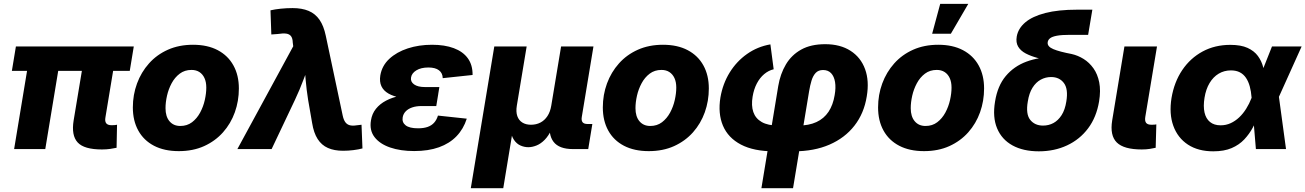

<svg xmlns="http://www.w3.org/2000/svg" viewBox="-20 -778 6813 1002"><path d="M512.2 2Q418.9 2 385.3 -34.7Q351.6 -71.3 364.3 -149.4L422.9 -502H585.9L530.3 -166Q526.4 -145 534.2 -134.8Q542 -124.5 562.5 -124.5Q571.8 -124.5 579.1 -125.2Q586.4 -126 590.8 -127L588.4 -6.8Q576.2 -3.9 555.9 -1Q535.6 2 512.2 2ZM53.7 0 136.7 -502H299.3L216.3 0ZM42 -408.2 63 -535.6H678.2L657.2 -408.2Z M913.1 10.7Q837.4 10.7 783.7 -17.3Q730 -45.4 701.7 -96.7Q673.3 -147.9 673.3 -217.3Q673.3 -283.2 695.1 -342.3Q716.8 -401.4 757.6 -447Q798.3 -492.7 856.4 -518.6Q914.6 -544.4 987.3 -544.4Q1063 -544.4 1116.5 -516.1Q1169.9 -487.8 1198.2 -436.5Q1226.6 -385.3 1226.6 -316.4Q1226.6 -251 1205.6 -192.1Q1184.6 -133.3 1144 -87.6Q1103.5 -42 1045.4 -15.6Q987.3 10.7 913.1 10.7ZM920.9 -120.6Q956.5 -120.6 982.2 -140.1Q1007.8 -159.7 1024.4 -190.4Q1041 -221.2 1048.8 -256.1Q1056.6 -291 1056.6 -320.8Q1056.6 -350.1 1047.1 -370.6Q1037.6 -391.1 1020.5 -402.1Q1003.4 -413.1 979.5 -413.1Q943.8 -413.1 918 -393.6Q892.1 -374 875.7 -343.5Q859.4 -313 851.6 -278.6Q843.8 -244.1 843.8 -213.4Q843.8 -169.9 864.5 -145.3Q885.3 -120.6 920.9 -120.6Z M1218.8 0 1510.3 -536.6 1507.8 -556.2Q1507.3 -577.6 1499 -588.9Q1490.7 -600.1 1474.1 -602.5Q1457.5 -605 1429.7 -600.6L1396 -598.1L1391.6 -724.1Q1414.6 -729.5 1445.6 -732.7Q1476.6 -735.8 1506.8 -735.8Q1555.7 -735.8 1590.6 -721.2Q1625.5 -706.5 1647.5 -674.8Q1669.4 -643.1 1680.2 -591.3L1768.6 -174.3Q1773.4 -151.9 1782.5 -139.9Q1791.5 -127.9 1805.9 -124.3Q1820.3 -120.6 1840.8 -124L1866.7 -127L1871.6 -3.4Q1851.6 2 1824.5 5.4Q1797.4 8.8 1770.5 8.8Q1724.1 8.8 1691.2 -5.9Q1658.2 -20.5 1637.7 -52.5Q1617.2 -84.5 1608.9 -136.2L1587.9 -257.3Q1579.6 -309.6 1575 -362.8Q1570.3 -416 1567.4 -474.6H1606.4Q1584 -416.5 1564.2 -363.3Q1544.4 -310.1 1519.5 -257.3L1397.5 0Z M2141.6 10.3Q2069.8 10.3 2015.9 -8.3Q1961.9 -26.9 1934.6 -62.5Q1907.2 -98.1 1916 -149.9Q1921.4 -184.6 1941.9 -210.2Q1962.4 -235.8 1994.9 -252.9Q2027.3 -270 2070.3 -278.6Q2113.3 -287.1 2164.1 -287.1H2267.1L2256.8 -224.6H2180.7Q2151.9 -224.6 2130.9 -217.3Q2109.9 -210 2097.2 -196.8Q2084.5 -183.6 2081.5 -165.5Q2077.1 -139.6 2096.9 -124Q2116.7 -108.4 2161.6 -108.4Q2191.4 -108.4 2211.9 -115.7Q2232.4 -123 2245.6 -137.7Q2258.8 -152.3 2265.6 -174.8L2416 -158.7Q2398.9 -105 2362.5 -67.1Q2326.2 -29.3 2271 -9.5Q2215.8 10.3 2141.6 10.3ZM2162.1 -260.7Q2111.8 -260.7 2072.5 -267.8Q2033.2 -274.9 2007.3 -289.8Q1981.4 -304.7 1970.5 -328.1Q1959.5 -351.6 1964.8 -384.8Q1973.6 -435.5 2011.7 -470.9Q2049.8 -506.3 2107.9 -525.4Q2166 -544.4 2234.9 -544.4Q2300.8 -544.4 2348.4 -526.6Q2396 -508.8 2421.4 -473.9Q2446.8 -439 2446.3 -386.7L2290.5 -370.1Q2290 -396.5 2271 -411.1Q2252 -425.8 2215.8 -425.8Q2177.2 -425.8 2152.8 -410.9Q2128.4 -396 2125 -373Q2121.6 -351.6 2140.9 -337.6Q2160.2 -323.7 2197.3 -323.7H2272.9L2262.7 -260.7Z M2437 204.1 2559.6 -535.6H2728.5L2677.2 -226.6Q2671.9 -194.3 2679.7 -172.1Q2687.5 -149.9 2706.1 -138.4Q2724.6 -127 2751 -127Q2778.3 -127 2800.3 -138.4Q2822.3 -149.9 2836.9 -172.1Q2851.6 -194.3 2856.9 -226.6L2908.2 -535.6H3077.1L3016.1 -167Q3013.2 -148.9 3020.5 -139.9Q3027.8 -130.9 3046.4 -130.9H3071.3L3049.8 0H2970.2Q2897.9 0 2868.9 -37.8Q2839.8 -75.7 2851.6 -146.5L2859.9 -195.8H2885.3Q2876.5 -141.1 2859.9 -105.2Q2843.3 -69.3 2822.5 -48.3Q2801.8 -27.3 2779.5 -18.6Q2757.3 -9.8 2737.3 -9.8Q2716.3 -9.8 2696.3 -18.6Q2676.3 -27.3 2662.1 -48.3Q2647.9 -69.3 2643.1 -105.2Q2638.2 -141.1 2647 -195.8H2672.4L2606.4 204.1Z M3365.7 10.7Q3290 10.7 3236.3 -17.3Q3182.6 -45.4 3154.3 -96.7Q3126 -147.9 3126 -217.3Q3126 -283.2 3147.7 -342.3Q3169.4 -401.4 3210.2 -447Q3251 -492.7 3309.1 -518.6Q3367.2 -544.4 3439.9 -544.4Q3515.6 -544.4 3569.1 -516.1Q3622.6 -487.8 3650.9 -436.5Q3679.2 -385.3 3679.2 -316.4Q3679.2 -251 3658.2 -192.1Q3637.2 -133.3 3596.7 -87.6Q3556.2 -42 3498 -15.6Q3439.9 10.7 3365.7 10.7ZM3373.5 -120.6Q3409.2 -120.6 3434.8 -140.1Q3460.4 -159.7 3477.1 -190.4Q3493.7 -221.2 3501.5 -256.1Q3509.3 -291 3509.3 -320.8Q3509.3 -350.1 3499.8 -370.6Q3490.2 -391.1 3473.1 -402.1Q3456.1 -413.1 3432.1 -413.1Q3396.5 -413.1 3370.6 -393.6Q3344.7 -374 3328.4 -343.5Q3312 -313 3304.2 -278.6Q3296.4 -244.1 3296.4 -213.4Q3296.4 -169.9 3317.1 -145.3Q3337.9 -120.6 3373.5 -120.6Z M3953.6 204.1 4041.5 -329.1Q4052.2 -392.6 4081.5 -441.9Q4110.8 -491.2 4161.4 -519.3Q4211.9 -547.4 4286.6 -547.4Q4365.2 -547.4 4418.7 -512.9Q4472.2 -478.5 4494.6 -417.2Q4517.1 -356 4503.4 -274.9Q4489.3 -186.5 4439.2 -122.3Q4389.2 -58.1 4308.8 -23.2Q4228.5 11.7 4122.1 11.7H4019.5Q3914.1 11.7 3846.9 -23.4Q3779.8 -58.6 3752.9 -122.1Q3726.1 -185.5 3739.7 -269.5Q3752 -341.3 3788.1 -399.7Q3824.2 -458 3878.7 -496.3Q3933.1 -534.7 4000.5 -546.4L4017.6 -416.5Q3990.7 -410.2 3968 -391.1Q3945.3 -372.1 3929.7 -342.3Q3914.1 -312.5 3907.7 -273.9Q3899.9 -227.1 3911.4 -193.4Q3922.9 -159.7 3955.3 -141.1Q3987.8 -122.6 4042 -122.6H4144.5Q4201.2 -122.6 4240.7 -140.9Q4280.3 -159.2 4304 -194.8Q4327.6 -230.5 4335.9 -281.7Q4342.8 -320.3 4337.9 -349.9Q4333 -379.4 4317.4 -396Q4301.8 -412.6 4275.4 -412.6Q4251 -412.6 4236.8 -397.5Q4222.7 -382.3 4215.1 -357.2Q4207.5 -332 4202.6 -302.2L4118.7 204.1Z M4802.2 10.7Q4726.6 10.7 4672.9 -17.3Q4619.1 -45.4 4590.8 -96.7Q4562.5 -147.9 4562.5 -217.3Q4562.5 -283.2 4584.2 -342.3Q4606 -401.4 4646.7 -447Q4687.5 -492.7 4745.6 -518.6Q4803.7 -544.4 4876.5 -544.4Q4952.1 -544.4 5005.6 -516.1Q5059.1 -487.8 5087.4 -436.5Q5115.7 -385.3 5115.7 -316.4Q5115.7 -251 5094.7 -192.1Q5073.7 -133.3 5033.2 -87.6Q4992.7 -42 4934.6 -15.6Q4876.5 10.7 4802.2 10.7ZM4810.1 -120.6Q4845.7 -120.6 4871.3 -140.1Q4897 -159.7 4913.6 -190.4Q4930.2 -221.2 4938 -256.1Q4945.8 -291 4945.8 -320.8Q4945.8 -350.1 4936.3 -370.6Q4926.8 -391.1 4909.7 -402.1Q4892.6 -413.1 4868.7 -413.1Q4833 -413.1 4807.1 -393.6Q4781.2 -374 4764.9 -343.5Q4748.5 -313 4740.7 -278.6Q4732.9 -244.1 4732.9 -213.4Q4732.9 -169.9 4753.7 -145.3Q4774.4 -120.6 4810.1 -120.6ZM4844.7 -602.1 4886.7 -757.8H5033.2L4942.4 -602.1Z M5401.4 11.7Q5320.3 11.7 5264.2 -19Q5208 -49.8 5183.6 -108.2Q5159.2 -166.5 5172.9 -248Q5186 -330.1 5228.8 -381.1Q5271.5 -432.1 5336.7 -456.3Q5401.9 -480.5 5482.4 -480.5L5478.5 -457Q5434.6 -464.8 5397.2 -474.9Q5359.9 -484.9 5333 -499Q5306.2 -513.2 5293.5 -534.7Q5280.8 -556.2 5286.1 -587.4Q5293.5 -629.4 5330.3 -660.9Q5367.2 -692.4 5434.8 -710Q5502.4 -727.5 5601.6 -727.5H5680.7L5658.7 -596.2H5564.5Q5520.5 -596.2 5495.8 -591.6Q5471.2 -586.9 5460.4 -578.6Q5449.7 -570.3 5447.8 -558.6Q5445.8 -546.4 5453.4 -537.4Q5460.9 -528.3 5477.3 -521.5Q5493.7 -514.6 5517.8 -508.3Q5542 -502 5572.8 -496.1Q5605.5 -488.8 5635.3 -470.2Q5665 -451.7 5686.5 -421.4Q5708 -391.1 5716.6 -348.1Q5725.1 -305.2 5715.8 -248.5Q5702.1 -166.5 5658.7 -108.4Q5615.2 -50.3 5548.8 -19.3Q5482.4 11.7 5401.4 11.7ZM5423.3 -122.6Q5453.1 -122.6 5477.8 -136Q5502.4 -149.4 5520.3 -177.2Q5538.1 -205.1 5544.9 -248.5Q5555.7 -313.5 5532.2 -344.7Q5508.8 -376 5465.3 -376Q5436.5 -376 5411.4 -362.3Q5386.2 -348.6 5368.4 -320.3Q5350.6 -292 5343.8 -248Q5332.5 -182.6 5356.4 -152.6Q5380.4 -122.6 5423.3 -122.6Z M5938.5 2Q5845.2 2 5808.3 -34.4Q5771.5 -70.8 5784.2 -149.4L5848.1 -535.6H6018.1L5957 -168Q5953.6 -147 5961.2 -137Q5968.8 -127 5989.3 -127Q5998 -127 6004.2 -127.4Q6010.3 -127.9 6014.6 -128.9L6011.2 -6.8Q5999.5 -3.9 5980.7 -1Q5961.9 2 5938.5 2Z M6312 11.7Q6232.9 11.7 6179.4 -23.4Q6126 -58.6 6103.3 -121.3Q6080.6 -184.1 6093.8 -266.6Q6107.9 -350.1 6149.9 -412.4Q6191.9 -474.6 6256.1 -509.3Q6320.3 -543.9 6400.9 -543.9Q6456.1 -543.9 6490.7 -528.1Q6525.4 -512.2 6544.7 -485.8Q6564 -459.5 6572.3 -427.2Q6580.6 -395 6582.5 -362.8H6627L6653.8 -276.9L6691.4 0H6534.2L6511.7 -269Q6509.3 -301.3 6502.2 -327.1Q6495.1 -353 6482.4 -371.8Q6469.7 -390.6 6450.4 -400.6Q6431.2 -410.6 6403.8 -410.6Q6368.7 -410.6 6340.1 -393.6Q6311.5 -376.5 6292.5 -344.7Q6273.4 -313 6266.1 -268.1Q6258.8 -223.1 6266.1 -190.9Q6273.4 -158.7 6294.7 -141.4Q6315.9 -124 6350.1 -124Q6377.9 -124 6402.1 -135Q6426.3 -146 6446.8 -165.3Q6467.3 -184.6 6483.6 -210.7Q6500 -236.8 6511.2 -266.1L6618.2 -535.6H6772.9L6651.4 -266.1L6595.7 -179.7H6550.3Q6536.1 -146 6518.1 -112.3Q6500 -78.6 6473.4 -50.3Q6446.8 -22 6407.5 -5.1Q6368.2 11.7 6312 11.7Z"/></svg>

Font: Inter 20pt ExtraBold
Style: Italic
Weight: 800
Italic angle: -9.3988°
Version: Version 4.001;git-66647c0bb